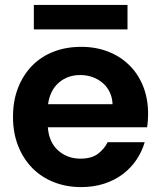

<svg xmlns="http://www.w3.org/2000/svg" viewBox="-20 -754 657 783"><path d="M307 -448Q256 -448 220 -417Q184 -386 176 -329H439Q438 -356 427.5 -378Q417 -400 399 -415.5Q381 -431 357.5 -439.5Q334 -448 307 -448ZM570 -174Q559 -136 536.5 -102.5Q514 -69 481 -44Q448 -19 405 -5Q362 9 311 9Q251 9 200 -11Q149 -31 112 -68.5Q75 -106 54 -159Q33 -212 33 -277Q33 -343 53.5 -395.5Q74 -448 110.5 -485.5Q147 -523 198 -543Q249 -563 311 -563Q371 -563 421 -543.5Q471 -524 507.5 -488Q544 -452 564 -401.5Q584 -351 584 -289Q584 -275 583 -262Q582 -249 580 -235H175Q180 -173 217.5 -140Q255 -107 308 -107Q353 -107 379 -126.5Q405 -146 419 -174ZM118 -734H500V-634H118Z"/></svg>

Font: Poppins SemiBold
Style: Regular
Weight: 600
Designer: Ninad Kale (Devanagari), Jonny Pinhorn (Latin)
Foundry: Indian Type Foundry
Version: Version 3.002 2017